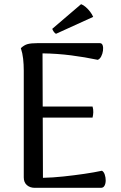

<svg xmlns="http://www.w3.org/2000/svg" viewBox="-20 -901 580 921"><path d="M147 0Q124 0 109 -13Q94 -26 94 -50V-562Q94 -592 91 -619Q88 -646 80 -670Q96 -685 112.5 -689.5Q129 -694 159 -694H459Q469 -694 472.5 -683.5Q476 -673 474 -658Q472 -643 465.5 -630.5Q459 -618 449 -614Q387 -627 321 -635.5Q255 -644 184 -645L186 -48Q233 -49 284.5 -54.5Q336 -60 384 -67Q432 -74 469 -82Q478 -77 482.5 -63.5Q487 -50 487 -35.5Q487 -21 481.5 -10.5Q476 0 464 0ZM168 -337V-390H424Q428 -376 427.5 -362.5Q427 -349 424 -337ZM427 -820 249 -739Q243 -741 237 -750Q231 -759 231 -763L369 -881Q380 -877 391.5 -867Q403 -857 412.5 -844.5Q422 -832 427 -820Z"/></svg>

Font: Arima Thin Medium
Style: Regular
Weight: 500
Version: Version 1.100